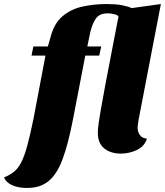

<svg xmlns="http://www.w3.org/2000/svg" viewBox="-114 -740 816 950"><path d="M20 190Q-22 190 -52.5 177Q-83 164 -94 138Q-65 126 -45 110Q-25 94 -9.5 64.5Q6 35 20.5 -17.5Q35 -70 52 -154L111 -465H42L51 -510H123L136 -556Q153 -623 194 -658.5Q235 -694 292 -707Q349 -720 413 -720Q457 -720 485.5 -715Q514 -710 538 -700L682 -720L572 -149Q571 -141 569 -129Q567 -117 567 -107Q567 -88 578 -72Q589 -56 613 -54Q601 -16 563.5 2Q526 20 484 20Q434 20 402 -5.5Q370 -31 370 -83Q370 -102 374.5 -133Q379 -164 385 -198.5Q391 -233 397 -264Q403 -295 406 -314L469 -642Q472 -649 472 -656Q472 -664 455 -669Q438 -674 419 -674Q380 -674 362 -650.5Q344 -627 333 -582L318 -510H387L377 -465H308L248 -154Q224 -29 196 46.5Q168 122 126.5 156Q85 190 20 190Z"/></svg>

Font: Sansita Swashed ExtraBold
Style: Regular
Weight: 800
Designer: Pablo Cosgaya
Foundry: Omnibus-Type
Version: Version 1.003; ttfautohint (v1.8.3)